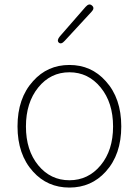

<svg xmlns="http://www.w3.org/2000/svg" viewBox="-20 -833 626 866"><path d="M129 -59Q59 -136 59 -263Q59 -390 129 -467Q194 -540 293 -540Q392 -540 457 -467Q527 -390 527 -263Q527 -136 457 -59Q392 13 293 13Q194 13 129 -59ZM152.5 -87.5Q208 -20 293 -20Q378 -20 434 -87.5Q490 -155 490 -262.5Q490 -370 434 -438.5Q378 -507 293 -507Q208 -507 152.5 -438.5Q97 -370 97 -262.5Q97 -155 152.5 -87.5ZM272 -649Q256 -631 245 -641Q235 -651 250 -669L366 -802Q382 -820 395 -808Q409 -796 392 -779Z"/></svg>

Font: Resource Han Rounded KR ExtraLight
Style: Regular
Weight: 250
Designer: Cyano Hao (round all glyphs); Ryoko NISHIZUKA 西塚涼子 (kana, bopomofo & ideographs); Paul D. Hunt (Latin, Greek & Cyrillic)
Foundry: Cyano Hao
Version: 0.990